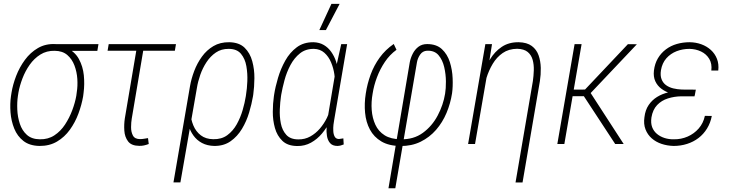

<svg xmlns="http://www.w3.org/2000/svg" viewBox="-20 -762 3868 1016"><path d="M38.1 -253.4 41 -272Q47.9 -314.5 65.4 -360.1Q83 -405.8 111.8 -445.1Q140.6 -484.4 180.9 -507.8Q221.2 -531.2 272.9 -528.8Q282.2 -528.3 292.2 -525.4Q302.2 -522.5 311.8 -518.3Q321.3 -514.2 330.1 -509.8Q375.5 -489.7 397.2 -450.2Q418.9 -410.6 423.6 -363.5Q428.2 -316.4 422.4 -272L419.9 -252Q412.1 -207 395 -160.9Q377.9 -114.7 349.9 -75.7Q321.8 -36.6 281.7 -12.9Q241.7 10.7 189 10.3Q136.7 9.3 104.2 -15.9Q71.8 -41 55.4 -81.5Q39.1 -122.1 35.6 -167.5Q32.2 -212.9 38.1 -253.4ZM77.6 -272.5 74.7 -253.9Q69.8 -221.2 71.5 -181.9Q73.2 -142.6 85 -106.9Q96.7 -71.3 122.3 -48.3Q147.9 -25.4 190.4 -24.9Q234.4 -23.9 267.6 -45.7Q300.8 -67.4 324 -102.8Q347.2 -138.2 362.3 -178.5Q377.4 -218.8 383.8 -255.4L386.2 -273.9Q391.6 -306.6 389.2 -344.2Q386.7 -381.8 374 -415.5Q361.3 -449.2 336.2 -470.9Q311 -492.7 269.5 -493.2Q226.6 -494.1 193.6 -473.4Q160.6 -452.6 137.2 -419.4Q113.8 -386.2 98.9 -347.2Q84 -308.1 77.6 -272.5ZM501 -528.3 495.1 -492.7H269.5L275.4 -528.3Z M911.1 -528.3 905.3 -493.7H549.3L555.2 -528.3ZM707 -528.3H743.7L677.2 -134.3Q673.8 -114.7 673.6 -89.4Q673.3 -64 683.3 -44.9Q693.4 -25.9 721.2 -25.9Q731.9 -25.9 742.4 -27.8Q752.9 -29.8 763.2 -31.2L767.1 0Q754.4 4.9 741.9 7.6Q729.5 10.3 716.3 9.8Q675.3 9.3 657.7 -13.9Q640.1 -37.1 637.9 -70.6Q635.7 -104 640.6 -135.7Z M897.9 203.1 985.4 -305.7Q992.2 -345.2 1007.8 -386.5Q1023.4 -427.7 1048.6 -462.4Q1073.7 -497.1 1109.4 -518.1Q1145 -539.1 1192.9 -538.6Q1245.6 -537.6 1274.4 -509.5Q1303.2 -481.4 1314.9 -438Q1326.7 -394.5 1326.2 -347.9Q1325.7 -301.3 1320.3 -263.2L1318.8 -252.9Q1312 -212.4 1298.3 -166.5Q1284.7 -120.6 1260.5 -80.3Q1236.3 -40 1200.2 -14.6Q1164.1 10.7 1113.8 10.3Q1076.2 9.3 1048.8 -5.4Q1021.5 -20 1003.7 -44.7Q985.8 -69.3 977.5 -100.1Q969.2 -130.9 968.8 -164.1Q972.2 -164.6 975.1 -165Q978 -165.5 981.4 -166.3Q984.9 -167 987.8 -167.5Q989.7 -130.4 1003.2 -98.1Q1016.6 -65.9 1042.7 -45.9Q1068.8 -25.9 1108.4 -25.4Q1152.3 -24.4 1182.6 -46.6Q1212.9 -68.8 1232.7 -104.2Q1252.4 -139.6 1263.9 -179Q1275.4 -218.3 1280.8 -252.9L1282.2 -263.2Q1287.1 -292 1288.8 -332.3Q1290.5 -372.6 1283.7 -411.9Q1276.9 -451.2 1255.1 -477.3Q1233.4 -503.4 1190.4 -503.4Q1151.4 -503.9 1122.3 -484.1Q1093.3 -464.4 1072.8 -433.1Q1052.2 -401.9 1039.8 -366Q1027.3 -330.1 1022 -296.9L934.6 203.1Z M1429.2 -251.5 1430.7 -261.7Q1437 -302.2 1451.2 -350.1Q1465.3 -397.9 1489.5 -441.2Q1513.7 -484.4 1550.3 -511.7Q1586.9 -539.1 1638.7 -538.6Q1670.4 -537.6 1693.6 -523.9Q1716.8 -510.3 1732.9 -487.3Q1749 -464.4 1758.3 -436.8Q1767.6 -409.2 1771 -380.4Q1774.4 -351.6 1772 -325.7L1751 -190.4Q1743.2 -155.8 1726.1 -120.6Q1709 -85.4 1683.8 -55.4Q1658.7 -25.4 1625.7 -7.1Q1592.8 11.2 1553.2 10.7Q1502.4 10.3 1474.4 -16.6Q1446.3 -43.5 1434.8 -84.7Q1423.3 -126 1423.6 -170.4Q1423.8 -214.8 1429.2 -251.5ZM1468.3 -261.7 1466.8 -252Q1462.4 -222.7 1460.7 -184.1Q1459 -145.5 1466.1 -109.1Q1473.1 -72.8 1494.9 -48.6Q1516.6 -24.4 1558.6 -24.4Q1593.3 -23.9 1621.8 -39.8Q1650.4 -55.7 1672.6 -81.5Q1694.8 -107.4 1710 -138.4Q1725.1 -169.4 1733.4 -199.2L1751.5 -309.6Q1753.9 -336.4 1749.3 -369.1Q1744.6 -401.9 1731.7 -432.4Q1718.8 -462.9 1696.5 -482.7Q1674.3 -502.4 1641.6 -503.4Q1597.7 -503.9 1567.4 -479.7Q1537.1 -455.6 1516.8 -417.5Q1496.6 -379.4 1485.4 -337.4Q1474.1 -295.4 1468.3 -261.7ZM1785.6 -528.3H1816.9L1748.5 -127.9Q1746.6 -118.7 1744.6 -102.3Q1742.7 -85.9 1743.7 -68.4Q1744.6 -50.8 1751.2 -38.8Q1757.8 -26.9 1773.4 -26.4Q1779.8 -26.9 1785.4 -28.1Q1791 -29.3 1796.9 -29.8L1798.8 2.4Q1790.5 5.9 1783 7.8Q1775.4 9.8 1766.1 10.3Q1739.7 10.3 1726.8 -4.6Q1713.9 -19.5 1710.2 -42.2Q1706.5 -64.9 1708.3 -88.1Q1710 -111.3 1712.4 -128.4L1761.2 -418.9ZM1669.9 -603 1733.9 -741.7H1777.3L1704.6 -603Z M2035.6 234.4 2148.4 -432.6Q2152.8 -455.6 2164.1 -477.8Q2175.3 -500 2194.1 -514.4Q2212.9 -528.8 2240.2 -528.8Q2289.6 -528.8 2318.4 -502Q2347.2 -475.1 2360.4 -433.6Q2373.5 -392.1 2375.2 -347.4Q2377 -302.7 2372.1 -268.1Q2363.8 -214.4 2342.8 -164.3Q2321.8 -114.3 2287.4 -74.7Q2252.9 -35.2 2205.8 -12Q2158.7 11.2 2098.6 10.7Q2037.1 9.8 1997.8 -13.7Q1958.5 -37.1 1937.5 -76.4Q1916.5 -115.7 1911.9 -165.3Q1907.2 -214.8 1915.5 -266.6Q1923.3 -318.4 1941.2 -367.2Q1959 -416 1989.3 -457.5Q2019.5 -499 2063.5 -529.3L2078.1 -498.5Q2042 -472.2 2016.6 -434.3Q1991.2 -396.5 1974.9 -353.3Q1958.5 -310.1 1951.7 -266.1Q1943.8 -222.2 1947 -179.7Q1950.2 -137.2 1966.3 -102.1Q1982.4 -66.9 2015.4 -46.1Q2048.3 -25.4 2101.1 -24.9Q2168.5 -23.4 2217.3 -58.8Q2266.1 -94.2 2295.9 -150.4Q2325.7 -206.5 2335.4 -266.6Q2339.8 -293 2339.6 -331.1Q2339.4 -369.1 2330.6 -407Q2321.8 -444.8 2300.5 -470Q2279.3 -495.1 2239.7 -493.7Q2216.3 -492.2 2203.4 -473.4Q2190.4 -454.6 2186.5 -433.1L2071.8 234.4Z M2565.4 -414.1 2493.7 0H2457L2548.3 -528.3H2583.5ZM2534.2 -272 2511.2 -272.9Q2519.5 -314.9 2534.2 -361.3Q2548.8 -407.7 2573.2 -448.2Q2597.7 -488.8 2635 -513.9Q2672.4 -539.1 2724.6 -538.6Q2768.6 -537.6 2793.9 -518.8Q2819.3 -500 2830.1 -469.2Q2840.8 -438.5 2841.6 -402.6Q2842.3 -366.7 2836.9 -332.5L2745.1 203.6H2708L2799.8 -333Q2803.7 -359.9 2804.7 -389.9Q2805.7 -419.9 2798.6 -445.6Q2791.5 -471.2 2772.2 -487.1Q2752.9 -502.9 2716.8 -503.9Q2671.9 -503.4 2640.1 -481.4Q2608.4 -459.5 2587.4 -424.3Q2566.4 -389.2 2554 -348.9Q2541.5 -308.6 2534.2 -272Z M3057.6 -528.3 2966.3 0H2929.2L3020.5 -528.3ZM3350.1 -527.8 3089.8 -252.9H2996.1L2999 -287.6L3075.7 -288.1L3302.7 -528.3ZM3235.4 0 3066.4 -257.8 3093.3 -288.6 3280.3 0Z M3583.5 -281.2 3659.7 -280.8 3655.3 -252.4H3586.9Q3548.8 -252 3514.6 -241.2Q3480.5 -230.5 3457.3 -206.1Q3434.1 -181.6 3427.2 -140.6Q3422.9 -110.8 3430.9 -89.4Q3439 -67.9 3456.3 -53.5Q3473.6 -39.1 3496.8 -31.7Q3520 -24.4 3545.9 -24.9Q3584.5 -24.4 3618.7 -39.3Q3652.8 -54.2 3677.2 -82Q3701.7 -109.9 3710 -148.9L3746.6 -148.4Q3739.7 -111.8 3721.4 -82Q3703.1 -52.2 3676.3 -31.7Q3649.4 -11.2 3615.7 -0.5Q3582 10.3 3544.4 10.3Q3510.3 9.3 3480.5 -0.7Q3450.7 -10.7 3428.7 -30Q3406.7 -49.3 3395.8 -77.4Q3384.8 -105.5 3390.1 -141.6Q3394.5 -179.7 3412.4 -206.1Q3430.2 -232.4 3457 -249Q3483.9 -265.6 3516.6 -273.2Q3549.3 -280.8 3583.5 -281.2ZM3656.7 -258.3H3585.4Q3557.6 -258.8 3530 -267.3Q3502.4 -275.9 3480.7 -291.7Q3459 -307.6 3447.8 -331.8Q3436.5 -356 3440.4 -388.7Q3444.8 -425.3 3461.4 -453.4Q3478 -481.4 3503.7 -500.7Q3529.3 -520 3561.5 -529.3Q3593.8 -538.6 3629.9 -538.6Q3662.6 -538.1 3691.4 -527.6Q3720.2 -517.1 3741.7 -497.6Q3763.2 -478 3773.9 -450.7Q3784.7 -423.3 3780.8 -388.7H3744.1Q3748.5 -424.8 3733.2 -450.4Q3717.8 -476.1 3689.7 -489.5Q3661.6 -502.9 3628.4 -503.4Q3592.3 -503.4 3560.3 -491Q3528.3 -478.5 3506.1 -453.4Q3483.9 -428.2 3477.5 -390.1Q3473.1 -362.3 3480.7 -342.8Q3488.3 -323.2 3504.4 -311.5Q3520.5 -299.8 3542.2 -294.4Q3564 -289.1 3588.4 -288.1L3662.1 -287.6Z"/></svg>

Font: Roboto Condensed ExtraLight
Style: Italic
Weight: 250
Italic angle: -12°
Designer: Christian Robertson
Foundry: Google
Version: Version 3.008; 2023